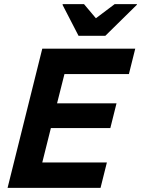

<svg xmlns="http://www.w3.org/2000/svg" viewBox="-20 -911 684 931"><path d="M467.5 0H16.7L185 -675H635.8L605 -551.7H292.5L256.7 -410H545L515 -290H226.7L185 -123.3H498.3ZM360.8 -737.5 283.3 -887.5 284.2 -890.8H387.5L445 -822.5L535.8 -890.8H644.2L643.3 -887.5L490.8 -737.5Z"/></svg>

Font: Funnel Sans
Style: Bold Italic
Weight: 700
Italic angle: -14.036°
Designer: NORD ID, Kristian Moeller
Foundry: Dicotype
Version: Version 1.000